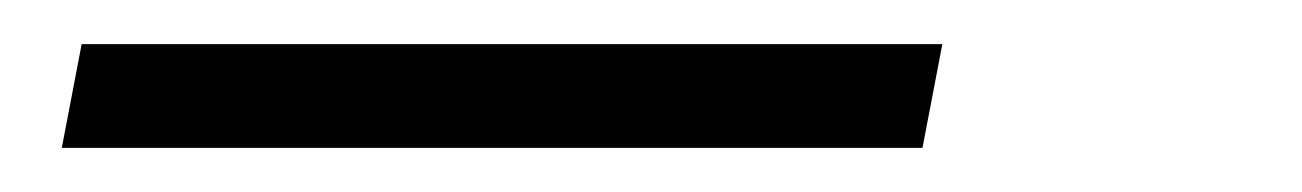

<svg xmlns="http://www.w3.org/2000/svg" viewBox="-20 -20 590 87"><path d="M8 47 17 0H407L398 47Z"/></svg>

Font: Lode Dark Term
Style: Italic
Weight: 400
Italic angle: -11°
Monospace: yes
Designer: Belleve Invis
Foundry: Belleve Invis
Version: Version 29.2.0